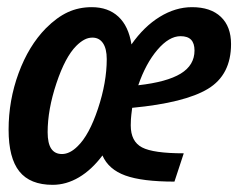

<svg xmlns="http://www.w3.org/2000/svg" viewBox="-20 -502 665 536"><path d="M266 -68Q236 -28 200.5 -7Q165 14 127 14Q64 14 34 -23.5Q4 -61 4 -140Q4 -222 32 -298Q60 -374 108 -423Q139 -454 169.5 -468Q200 -482 236 -482Q282 -482 310.5 -455.5Q339 -429 347 -378Q382 -428 426 -455Q470 -482 516 -482Q568 -482 596.5 -455Q625 -428 625 -379Q625 -293 560.5 -254Q496 -215 349 -201Q346 -178 345.5 -169Q345 -160 345 -152Q345 -107 376.5 -90.5Q408 -74 493 -74L467 5Q377 5 330 -12Q283 -29 266 -68ZM523 -361Q523 -381 513.5 -391Q504 -401 484 -401Q452 -401 419.5 -363Q387 -325 366 -264Q446 -273 484.5 -296.5Q523 -320 523 -361ZM193 -374Q162 -343 137.5 -269.5Q113 -196 113 -133Q113 -102 123 -87Q133 -72 153 -72Q164 -72 175 -77.5Q186 -83 197 -94Q229 -125 253.5 -198.5Q278 -272 278 -337Q278 -366 267.5 -381.5Q257 -397 238 -397Q226 -397 215 -391Q204 -385 193 -374Z"/></svg>

Font: Intel One Mono Medium
Style: Italic
Weight: 500
Italic angle: -16°
Monospace: yes
Designer: Fred Shallcrass
Foundry: Frere-Jones Type LLC
Version: Version 1.400;hotconv 1.1.0;makeotfexe 2.6.0;FJTRelease1.4